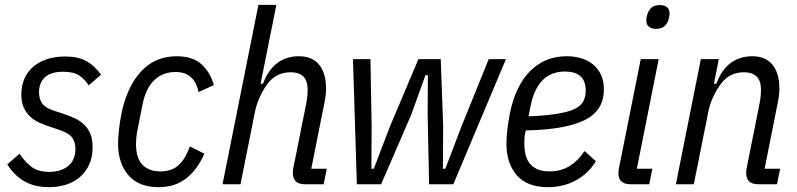

<svg xmlns="http://www.w3.org/2000/svg" viewBox="-20 -760 3289 792"><path d="M182 12Q122 12 80 -12.5Q38 -37 10 -82L61 -126Q86 -88 113 -69.5Q140 -51 183 -51Q231 -51 261 -75Q291 -99 291 -147Q291 -172 278.5 -191Q266 -210 228 -223L187 -237Q165 -244 143.5 -253.5Q122 -263 105.5 -278Q89 -293 78.5 -315Q68 -337 68 -370Q68 -404 79.5 -432.5Q91 -461 114 -482Q137 -503 171 -515Q205 -527 249 -527Q300 -527 333.5 -509.5Q367 -492 397 -452L346 -408Q330 -433 307 -448.5Q284 -464 241 -464Q190 -464 165.5 -441.5Q141 -419 141 -379Q141 -352 154 -333.5Q167 -315 201 -304L243 -290Q270 -281 291.5 -270.5Q313 -260 329 -244Q345 -228 353.5 -206Q362 -184 362 -152Q362 -112 348 -81.5Q334 -51 310 -30Q286 -9 253 1.5Q220 12 182 12Z M634 12Q552 12 509.5 -37.5Q467 -87 467 -167Q467 -193 471 -227Q475 -261 481 -291Q504 -403 562 -465.5Q620 -528 709 -528Q775 -528 811.5 -494.5Q848 -461 862 -409L799 -380Q782 -463 705 -463Q651 -463 616 -429Q581 -395 568 -329L545 -213Q543 -201 542 -189Q541 -177 541 -167Q541 -107 568 -80Q595 -53 641 -53Q690 -53 718.5 -80.5Q747 -108 763 -156L823 -126Q794 -60 748 -24Q702 12 634 12Z M1046 -740H1120L1055 -415H1065Q1087 -473 1124.5 -500.5Q1162 -528 1213 -528Q1268 -528 1296.5 -493Q1325 -458 1325 -394Q1325 -378 1322.5 -360Q1320 -342 1315 -320L1264 -64H1328L1315 0H1237Q1188 0 1188 -47Q1188 -55 1189 -62Q1190 -69 1192 -77L1241 -322Q1249 -360 1249 -388Q1249 -428 1230.5 -445Q1212 -462 1180 -462Q1123 -462 1089 -421Q1068 -395 1052.5 -361.5Q1037 -328 1032 -300L972 0H898Z M1436 -516H1508L1513 -242L1512 -64H1522L1590 -242L1706 -516H1798L1808 -242L1807 -64H1817L1885 -242L1996 -516H2067L1850 0H1750L1744 -289L1745 -450H1735L1676 -286L1552 0H1452Z M2241 12Q2154 12 2111.5 -37.5Q2069 -87 2069 -167Q2069 -193 2073 -227Q2077 -261 2083 -291Q2106 -406 2167 -467Q2228 -528 2318 -528Q2350 -528 2378 -519.5Q2406 -511 2426.5 -494Q2447 -477 2459 -451.5Q2471 -426 2471 -391Q2471 -303 2390.5 -264Q2310 -225 2149 -222Q2144 -203 2143.5 -190.5Q2143 -178 2143 -168Q2143 -108 2169.5 -80.5Q2196 -53 2246 -53Q2295 -53 2331 -76Q2367 -99 2391 -137L2438 -95Q2407 -44 2355.5 -16Q2304 12 2241 12ZM2311 -465Q2254 -465 2219 -430Q2184 -395 2170 -329L2160 -280Q2229 -283 2274.5 -290Q2320 -297 2347 -309Q2374 -321 2385 -340Q2396 -359 2396 -386Q2396 -410 2389 -425Q2382 -440 2370 -449Q2358 -458 2342.5 -461.5Q2327 -465 2311 -465Z M2686 -641Q2668 -641 2657 -649.5Q2646 -658 2646 -676Q2646 -685 2650 -700Q2655 -717 2667 -728Q2679 -739 2702 -739Q2720 -739 2731 -730.5Q2742 -722 2742 -704Q2742 -695 2738 -680Q2733 -663 2721 -652Q2709 -641 2686 -641ZM2581 0Q2531 0 2531 -45Q2531 -53 2532 -60Q2533 -67 2535 -75L2623 -516H2697L2607 -64H2671L2658 0Z M2768 0 2871 -516H2945L2925 -415H2935Q2957 -473 2994.5 -500.5Q3032 -528 3083 -528Q3138 -528 3166.5 -493Q3195 -458 3195 -394Q3195 -378 3192.5 -360Q3190 -342 3185 -320L3134 -64H3198L3185 0H3107Q3058 0 3058 -47Q3058 -55 3059 -62Q3060 -69 3062 -77L3111 -322Q3119 -360 3119 -388Q3119 -428 3100.5 -445Q3082 -462 3050 -462Q2993 -462 2959 -421Q2938 -395 2922.5 -361.5Q2907 -328 2902 -300L2842 0Z"/></svg>

Font: IBM Plex Sans Condensed
Style: Italic
Weight: 400
Width: 3
Italic angle: -11°
Designer: Mike Abbink, Paul van der Laan, Pieter van Rosmalen
Foundry: Bold Monday
Version: Version 1.3